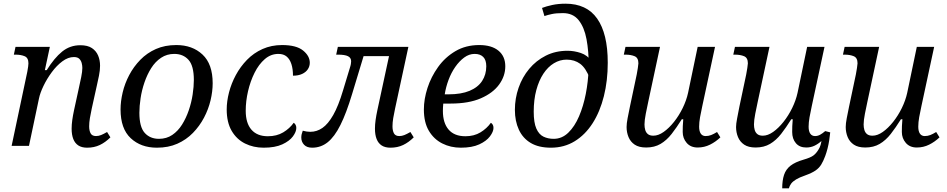

<svg xmlns="http://www.w3.org/2000/svg" viewBox="-20 -790 5129 1040"><path d="M452 10Q423 10 404.5 -2Q386 -14 377 -37Q368 -60 368 -93Q368 -115 371.5 -140Q375 -165 381 -193L405 -303Q414 -343 420 -373Q426 -403 426 -422Q426 -435 422.5 -448.5Q419 -462 409.5 -471.5Q400 -481 380 -481Q349 -481 318 -458Q287 -435 260.5 -399Q234 -363 215.5 -324.5Q197 -286 191 -256L137 0H43L128 -402Q131 -416 132.5 -429.5Q134 -443 134 -447Q134 -477 113.5 -485.5Q93 -494 64 -494H55L64 -536H250L223 -410H233Q274 -476 316.5 -510.5Q359 -545 415 -545Q455 -545 478 -529.5Q501 -514 511.5 -489Q522 -464 522 -434Q522 -409 516 -379.5Q510 -350 504 -324L477 -202Q471 -175 467 -150.5Q463 -126 463 -106Q463 -82 471 -67.5Q479 -53 500 -53Q514 -53 527.5 -58.5Q541 -64 560 -75L578 -46Q551 -19 520.5 -4.5Q490 10 452 10Z M830 10Q743 10 688 -41.5Q633 -93 633 -197Q633 -241 644.5 -289.5Q656 -338 680 -383.5Q704 -429 740 -466Q776 -503 824.5 -524.5Q873 -546 935 -546Q1022 -546 1077 -494.5Q1132 -443 1132 -339Q1132 -295 1120.5 -246.5Q1109 -198 1085 -152.5Q1061 -107 1025 -70Q989 -33 940.5 -11.5Q892 10 830 10ZM841 -38Q882 -38 913 -59Q944 -80 966 -115Q988 -150 1002.5 -192.5Q1017 -235 1023.5 -278Q1030 -321 1030 -357Q1030 -434 1001 -466Q972 -498 924 -498Q884 -498 852.5 -477Q821 -456 799 -421Q777 -386 762.5 -343.5Q748 -301 741.5 -258Q735 -215 735 -179Q735 -102 764 -70Q793 -38 841 -38Z M1408 10Q1353 10 1307.5 -12.5Q1262 -35 1235 -81Q1208 -127 1208 -197Q1208 -241 1220.5 -289.5Q1233 -338 1257.5 -383.5Q1282 -429 1318 -466Q1354 -503 1402 -524.5Q1450 -546 1508 -546Q1585 -546 1621.5 -516.5Q1658 -487 1658 -450Q1658 -431 1647.5 -415Q1637 -399 1616.5 -389.5Q1596 -380 1567 -380Q1567 -416 1558.5 -442.5Q1550 -469 1533 -483.5Q1516 -498 1488 -498Q1447 -498 1414.5 -470Q1382 -442 1359 -396Q1336 -350 1323.5 -296Q1311 -242 1311 -190Q1311 -123 1342 -87.5Q1373 -52 1431 -52Q1479 -52 1514 -73Q1549 -94 1571 -125Q1577 -121 1581 -114Q1585 -107 1585 -97Q1585 -76 1566.5 -51Q1548 -26 1509 -8Q1470 10 1408 10Z M1671 10Q1642 10 1627 -6Q1612 -22 1612 -45Q1612 -54 1614 -63Q1616 -72 1620 -82Q1631 -79 1641 -77.5Q1651 -76 1661 -76Q1696 -76 1726.5 -97Q1757 -118 1785 -167Q1813 -216 1838 -300L1875 -422Q1879 -434 1880.5 -443Q1882 -452 1882 -458Q1882 -477 1865 -485.5Q1848 -494 1811 -494H1801L1810 -536H2124L2115 -486H1920L1960 -521L1887 -280Q1856 -177 1824 -113Q1792 -49 1755 -19.5Q1718 10 1671 10ZM2095 10Q2066 10 2047.5 -2Q2029 -14 2020 -37Q2011 -60 2011 -93Q2011 -115 2014.5 -140Q2018 -165 2024 -193L2098 -536H2192L2120 -202Q2114 -175 2110 -150.5Q2106 -126 2106 -106Q2106 -82 2114 -67.5Q2122 -53 2143 -53Q2157 -53 2170.5 -58.5Q2184 -64 2203 -75L2221 -46Q2194 -19 2163.5 -4.5Q2133 10 2095 10Z M2476 10Q2421 10 2375.5 -13Q2330 -36 2303 -81.5Q2276 -127 2276 -197Q2276 -253 2295.5 -313.5Q2315 -374 2353 -427Q2391 -480 2447 -513Q2503 -546 2576 -546Q2643 -546 2680 -515.5Q2717 -485 2717 -431Q2717 -378 2683.5 -332Q2650 -286 2584.5 -257.5Q2519 -229 2421 -229H2381Q2380 -219 2379.5 -208.5Q2379 -198 2379 -189Q2379 -124 2410 -88Q2441 -52 2501 -52Q2548 -52 2582.5 -73Q2617 -94 2639 -125Q2645 -121 2649 -114.5Q2653 -108 2653 -97Q2653 -77 2634 -51.5Q2615 -26 2576 -8Q2537 10 2476 10ZM2389 -279H2409Q2478 -279 2523.5 -298Q2569 -317 2591.5 -351.5Q2614 -386 2614 -431Q2614 -465 2597.5 -481.5Q2581 -498 2551 -498Q2521 -498 2494.5 -478.5Q2468 -459 2446 -427.5Q2424 -396 2409.5 -357Q2395 -318 2389 -279Z M2964 10Q2898 10 2855 -15.5Q2812 -41 2790.5 -87.5Q2769 -134 2769 -195Q2769 -257 2789 -314.5Q2809 -372 2846.5 -417Q2884 -462 2936.5 -488.5Q2989 -515 3054 -515Q3090 -515 3126 -503Q3162 -491 3186 -457L3169 -435Q3169 -513 3157 -577.5Q3145 -642 3114.5 -680.5Q3084 -719 3029 -719Q2993 -719 2969.5 -714Q2946 -709 2929 -703L2916 -747Q2939 -756 2971.5 -763Q3004 -770 3044 -770Q3100 -770 3143 -750Q3186 -730 3214.5 -689.5Q3243 -649 3257.5 -589.5Q3272 -530 3272 -450Q3272 -353 3251 -269Q3230 -185 3190 -122.5Q3150 -60 3093 -25Q3036 10 2964 10ZM2979 -38Q3024 -38 3058.5 -71.5Q3093 -105 3116.5 -160Q3140 -215 3153 -281.5Q3166 -348 3168 -414L3174 -367Q3153 -422 3122.5 -444.5Q3092 -467 3049 -467Q3013 -467 2980.5 -447.5Q2948 -428 2923.5 -391Q2899 -354 2885 -302Q2871 -250 2871 -185Q2871 -126 2885 -94Q2899 -62 2923.5 -50Q2948 -38 2979 -38Z M3480 9Q3441 9 3418 -6.5Q3395 -22 3384.5 -47.5Q3374 -73 3374 -102Q3374 -121 3379.5 -149.5Q3385 -178 3392 -212L3429 -387Q3432 -401 3435 -422Q3438 -443 3438 -447Q3438 -477 3417.5 -485.5Q3397 -494 3368 -494H3359L3368 -536H3555L3491 -237Q3485 -210 3478 -174Q3471 -138 3471 -116Q3471 -100 3475 -86Q3479 -72 3489.5 -63.5Q3500 -55 3519 -55Q3546 -55 3575 -75.5Q3604 -96 3631 -130Q3658 -164 3678 -205Q3698 -246 3707 -287L3759 -536H3853L3784 -215Q3777 -184 3772 -155.5Q3767 -127 3767 -104Q3767 -79 3776 -66Q3785 -53 3802 -53Q3818 -53 3832 -58.5Q3846 -64 3864 -75L3882 -46Q3857 -22 3826 -6.5Q3795 9 3759 9Q3721 9 3699.5 -16Q3678 -41 3678 -75Q3678 -89 3678.5 -107Q3679 -125 3681 -144H3673Q3645 -99 3618 -64.5Q3591 -30 3558 -10.5Q3525 9 3480 9Z M4073 9Q4034 9 4011 -6.5Q3988 -22 3977.5 -47.5Q3967 -73 3967 -102Q3967 -119 3972.5 -147.5Q3978 -176 3985 -212L4022 -387Q4025 -401 4028 -422Q4031 -443 4031 -447Q4031 -477 4010.5 -485.5Q3990 -494 3961 -494H3952L3961 -536H4148L4084 -237Q4078 -210 4071 -174Q4064 -138 4064 -116Q4064 -100 4068 -86Q4072 -72 4082.5 -63.5Q4093 -55 4112 -55Q4139 -55 4168 -75.5Q4197 -96 4224 -130Q4251 -164 4271 -205Q4291 -246 4300 -287L4352 -536H4446L4377 -215Q4370 -184 4365 -155Q4360 -126 4360 -104Q4360 -79 4369 -66Q4378 -53 4395 -53Q4409 -53 4422 -60Q4435 -67 4450 -80L4467 -62Q4449 -44 4431 -27.5Q4413 -11 4392.5 -1Q4372 9 4347 9Q4311 9 4291 -14.5Q4271 -38 4271 -75Q4271 -89 4271.5 -107Q4272 -125 4274 -144H4266Q4238 -99 4211 -64.5Q4184 -30 4151 -10.5Q4118 9 4073 9ZM4217 230Q4217 187 4227 157Q4237 127 4262 107.5Q4287 88 4332 75Q4370 64 4385.5 52.5Q4401 41 4413 21Q4421 9 4425 -5.5Q4429 -20 4431 -36L4450 -80L4477 -73Q4475 -52 4471.5 -29.5Q4468 -7 4462.5 14.5Q4457 36 4450 55Q4440 82 4428.5 101Q4417 120 4397.5 133.5Q4378 147 4342 160Q4310 171 4292 182Q4274 193 4265.5 204.5Q4257 216 4253 230Z M4667 9Q4628 9 4605 -6.5Q4582 -22 4571.5 -47.5Q4561 -73 4561 -102Q4561 -121 4566.5 -149.5Q4572 -178 4579 -212L4616 -387Q4619 -401 4622 -422Q4625 -443 4625 -447Q4625 -477 4604.5 -485.5Q4584 -494 4555 -494H4546L4555 -536H4742L4678 -237Q4672 -210 4665 -174Q4658 -138 4658 -116Q4658 -100 4662 -86Q4666 -72 4676.5 -63.5Q4687 -55 4706 -55Q4733 -55 4762 -75.5Q4791 -96 4818 -130Q4845 -164 4865 -205Q4885 -246 4894 -287L4946 -536H5040L4971 -215Q4964 -184 4959 -155.5Q4954 -127 4954 -104Q4954 -79 4963 -66Q4972 -53 4989 -53Q5005 -53 5019 -58.5Q5033 -64 5051 -75L5069 -46Q5044 -22 5013 -6.5Q4982 9 4946 9Q4908 9 4886.5 -16Q4865 -41 4865 -75Q4865 -89 4865.5 -107Q4866 -125 4868 -144H4860Q4832 -99 4805 -64.5Q4778 -30 4745 -10.5Q4712 9 4667 9Z"/></svg>

Font: Noto Serif
Style: Italic
Weight: 400
Italic angle: -12°
Designer: Monotype Design Team
Foundry: Monotype Imaging Inc.
Version: Version 2.013